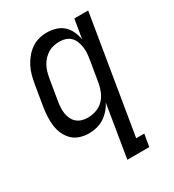

<svg xmlns="http://www.w3.org/2000/svg" viewBox="-180 -631 859 948"><g transform="rotate(-30 250.0 -156.5)"><path d="M200 -62Q223 -62 247.5 -70Q272 -78 289.5 -95.5Q307 -113 317 -136.5Q327 -160 331 -183L351 -303Q354 -321 355.5 -339Q357 -357 354.5 -374Q352 -391 346 -407Q340 -423 328.5 -435Q317 -447 300.5 -452.5Q284 -458 266 -458Q250 -458 233 -454.5Q216 -451 201 -442Q186 -433 174 -420Q162 -407 153.5 -391.5Q145 -376 140.5 -360Q136 -344 133 -328L113 -208Q110 -191 109 -173.5Q108 -156 110.5 -139.5Q113 -123 120 -108Q127 -93 139 -82.5Q151 -72 167 -67Q183 -62 200 -62ZM265 215 314 -83Q304 -63 288.5 -45.5Q273 -28 253.5 -15.5Q234 -3 211.5 2.5Q189 8 168 8Q141 8 116.5 0Q92 -8 74.5 -25Q57 -42 46.5 -65Q36 -88 32.5 -113.5Q29 -139 30.5 -166Q32 -193 36 -219L56 -339Q60 -362 66 -384.5Q72 -407 83 -428.5Q94 -450 109.5 -469Q125 -488 145 -502Q165 -516 188 -522Q211 -528 234 -528Q260 -528 284.5 -520.5Q309 -513 326.5 -497Q344 -481 354.5 -458.5Q365 -436 369 -411L387 -520H466L356 145H402L390 215Z"/></g></svg>

Font: Iosevka
Style: Italic
Weight: 400
Italic angle: -9°
Monospace: yes
Designer: Belleve Invis
Foundry: Belleve Invis
Version: Version 32.5.0; ttfautohint (v1.8.4)